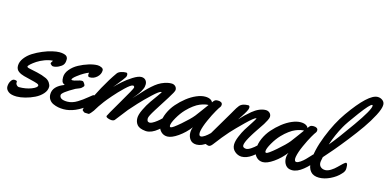

<svg xmlns="http://www.w3.org/2000/svg" viewBox="-71 -1131 3130 1549"><g transform="rotate(15 1494.0 -357.0)"><path d="M425.8 -375V-371.6Q425.8 -345.7 414.1 -330.1Q403.8 -316.4 380.1 -304.7Q356.4 -293 335.9 -293Q328.6 -293 325 -294.9Q321.3 -296.9 318.8 -300Q316.4 -303.2 314 -304.2Q309.1 -306.2 309.1 -313.5Q309.1 -317.9 314 -324Q318.8 -330.1 320.8 -336.9Q288.6 -335.4 253.4 -322Q218.3 -308.6 193.1 -292Q168 -275.4 151.4 -260.3Q134.8 -245.1 134.8 -238.8Q134.8 -231 157 -226.6Q179.2 -222.2 222.4 -212.6Q265.6 -203.1 300.8 -187Q321.8 -177.2 334 -158.7Q346.2 -140.1 346.2 -125Q346.2 -93.8 321.3 -65.9Q296.4 -38.1 259.8 -20.3Q223.1 -2.4 183.6 7.8Q144 18.1 112.8 18.1Q64.5 18.1 42.2 0.2Q20 -17.6 20 -40Q20 -66.4 32.5 -87.2Q44.9 -107.9 60.1 -107.9Q84 -107.9 84 -97.7Q84 -96.2 83.7 -93.5Q83.5 -90.8 83.5 -89.8Q83.5 -77.6 92.8 -68.8Q102.1 -60.1 109.9 -60.1Q168.5 -60.1 213.6 -77.6Q258.8 -95.2 258.8 -112.8Q258.8 -121.1 242.4 -127.2Q226.1 -133.3 187.3 -142.3Q148.4 -151.4 127.9 -157.2Q113.3 -161.6 103 -166Q92.8 -170.4 81.8 -178.2Q70.8 -186 64.9 -197.8Q59.1 -209.5 59.1 -225.1Q59.1 -258.3 82.8 -289.8Q106.4 -321.3 142.1 -343.8Q177.7 -366.2 218.8 -383.3Q259.8 -400.4 295.7 -408.7Q331.5 -417 355 -417Q375.5 -417 389.9 -413.3Q404.3 -409.7 411.1 -405Q418 -400.4 421.6 -393.3Q425.3 -386.2 425.5 -383.1Q425.8 -379.9 425.8 -375Z M729 -365.2Q729 -333 702.9 -308.6Q676.8 -284.2 643.6 -284.2Q632.8 -284.2 629.4 -289.3Q626 -294.4 626 -306.2Q626 -311 627.9 -318.8Q610.4 -313 587.9 -299.8Q567.4 -288.6 536.1 -264.6Q504.9 -240.7 504.9 -229Q504.9 -225.1 514.6 -225.1Q527.8 -225.1 551.8 -233.2Q575.7 -241.2 587.9 -241.2Q594.7 -241.2 597.7 -240.2Q604 -236.8 611.3 -225.3Q618.7 -213.9 618.7 -208Q618.7 -200.7 601.6 -186Q593.3 -179.2 577.1 -173.6Q561 -168 555.7 -165Q452.6 -107.4 452.6 -85.9Q452.6 -47.9 517.6 -47.9Q537.6 -47.9 558.8 -54.4Q580.1 -61 601.1 -74.2Q622.1 -87.4 637 -98.1Q651.9 -108.9 672.9 -126Q693.8 -143.1 701.7 -148.9Q709 -153.8 712.9 -153.8Q725.6 -153.8 725.6 -115.2Q725.6 -97.2 722.7 -88.9Q718.8 -79.1 702.6 -65.9Q598.1 19 504.9 19Q481 19 459 14.9Q437 10.7 416.3 1.2Q395.5 -8.3 383.1 -26.9Q370.6 -45.4 370.6 -70.8Q370.6 -138.2 463.9 -172.9Q445.3 -181.2 439.9 -194.1Q434.6 -207 434.6 -230Q434.6 -264.2 461.2 -296.1Q487.8 -328.1 526.4 -348.9Q564.9 -369.6 606.4 -382.3Q647.9 -395 679.7 -395Q695.8 -395 712.4 -387.2Q729 -379.4 729 -365.2Z M1350.6 -144Q1353.5 -125 1353.5 -109.9Q1353.5 -94.7 1350.6 -88.9Q1336.4 -61.5 1288.1 -22Q1239.7 17.6 1195.3 17.6Q1189.9 17.6 1187.5 17.1Q1137.2 12.2 1117.9 -10.5Q1098.6 -33.2 1098.6 -66.9Q1098.6 -95.7 1119.9 -140.1Q1141.1 -184.6 1166.5 -220.7Q1191.9 -256.8 1213.1 -285.9Q1234.4 -314.9 1234.4 -316.9Q1234.4 -319.8 1230.5 -319.8Q1215.3 -319.8 1163.1 -271Q1110.8 -222.2 1069.8 -178Q1028.8 -133.8 1008.8 -109.9Q991.7 -89.4 927.7 -5.9Q920.4 3.9 901.4 3.9Q888.7 3.9 871.6 -2.2Q854.5 -8.3 854.5 -18.1Q854.5 -22.9 932.1 -155Q1009.8 -287.1 1009.8 -296.9Q1009.8 -302.7 1006.3 -306.9Q1002.9 -311 997.6 -311Q981 -311 936 -268.1Q891.1 -225.1 855.5 -183.8Q819.8 -142.6 803.7 -121.1Q769 -75.2 744.6 -33.2Q740.2 -26.4 727.5 -11.7Q714.8 2.9 710.4 2.9Q706.5 2.9 698.5 2.4Q690.4 2 686.5 2H677.7Q674.3 1 671.4 -1Q668.5 -2.9 665 -5.6Q661.6 -8.3 659.7 -9.8Q655.8 -12.2 655.8 -18.1Q655.8 -22.5 659.7 -35.2Q754.9 -244.6 843.8 -370.1Q853.5 -383.8 875.2 -390.9Q897 -397.9 917.5 -397.9Q929.7 -397.9 929.7 -378.9Q929.7 -373.5 925.8 -362.8Q921.9 -355.5 906.2 -335Q890.6 -314.5 869.1 -288.1Q847.7 -261.7 844.7 -257.8Q870.1 -284.2 902.1 -312.7Q934.1 -341.3 976.8 -368.2Q1019.5 -395 1045.4 -395Q1067.9 -395 1080.8 -381.1Q1093.8 -367.2 1093.8 -345.2Q1093.8 -335.4 1091.6 -325Q1089.4 -314.5 1083.5 -303Q1077.6 -291.5 1073.5 -283.4Q1069.3 -275.4 1059.6 -262.5Q1049.8 -249.5 1046.1 -244.6Q1042.5 -239.7 1031 -226.1Q1019.5 -212.4 1018.6 -210.9Q1032.2 -224.6 1056.6 -251.5Q1081.1 -278.3 1097.9 -296.4Q1114.7 -314.5 1140.1 -337.2Q1165.5 -359.9 1187.5 -373.8Q1209.5 -387.7 1237.8 -397.5Q1266.1 -407.2 1294.4 -407.2Q1313 -407.2 1325.7 -395.5Q1338.4 -383.8 1338.4 -365.2Q1338.4 -351.1 1298.8 -289.3Q1259.3 -227.5 1220 -165.3Q1180.7 -103 1180.7 -86.9Q1180.7 -80.6 1181.2 -77.1Q1181.6 -73.7 1183.6 -67.9Q1185.5 -62 1191.4 -59.1Q1197.3 -56.2 1206.5 -56.2Q1220.7 -58.1 1241.9 -72.3Q1263.2 -86.4 1279.5 -101.3Q1295.9 -116.2 1312.5 -132.3Q1329.1 -148.4 1329.6 -148.9Q1334.5 -153.3 1340.3 -153.3Q1349.6 -153.3 1350.6 -144Z M1767.6 -144Q1770.5 -125 1770.5 -109.9Q1770.5 -94.7 1767.6 -88.9Q1753.4 -61 1705.3 -22Q1657.2 17.1 1614.3 17.1Q1578.6 17.1 1560.1 -6.8Q1541.5 -30.8 1541.5 -64.5Q1541.5 -88.9 1551.3 -110.8Q1510.7 -58.1 1458.3 -21.5Q1405.8 15.1 1369.6 15.1Q1339.4 15.1 1318.4 -4.6Q1297.4 -24.4 1293.5 -51.8Q1291.5 -63 1291.5 -76.2Q1291.5 -118.2 1311.3 -162.8Q1331.1 -207.5 1363.3 -244.4Q1395.5 -281.2 1433.8 -311.3Q1472.2 -341.3 1511.7 -358.2Q1551.3 -375 1583.5 -375Q1609.9 -375 1626.5 -366.2Q1643.1 -357.4 1647.5 -344.2Q1659.2 -361.8 1667.2 -366.5Q1675.3 -371.1 1691.4 -371.1Q1708 -371.1 1718.3 -364.7Q1728.5 -358.4 1728.5 -345.7Q1728.5 -332 1721.7 -325.2Q1715.8 -319.3 1695.1 -283.4Q1674.3 -247.6 1649.2 -191.7Q1624 -135.7 1616.7 -96.2Q1615.2 -91.3 1615.2 -82.5Q1615.2 -55.7 1630.9 -55.7Q1644.5 -55.7 1664.6 -69.6Q1684.6 -83.5 1700.2 -99.4Q1715.8 -115.2 1730.7 -131.8Q1745.6 -148.4 1746.6 -148.9Q1751.5 -153.3 1757.3 -153.3Q1766.6 -153.3 1767.6 -144ZM1626.5 -316.9Q1611.8 -316.9 1595.5 -313.2Q1579.1 -309.6 1556.6 -300.5Q1534.2 -291.5 1507.3 -271.7Q1480.5 -252 1453.6 -224.1Q1421.9 -190.9 1395.3 -144.5Q1368.7 -98.1 1368.7 -76.2Q1368.7 -64 1378.4 -64Q1392.1 -64 1454.6 -117.9Q1517.1 -171.9 1545.4 -207Q1558.1 -223.1 1588.4 -264.6Q1618.7 -306.2 1626.5 -316.9Z M2162.6 -109.9Q2162.6 -80.6 2139.6 -66.9Q2120.6 -49.8 2108.2 -39.3Q2095.7 -28.8 2074.2 -13.4Q2052.7 2 2031.5 9.5Q2010.3 17.1 1989.7 17.1Q1958.5 16.1 1933.1 -5.9Q1907.7 -27.8 1907.7 -62Q1907.7 -90.8 1924.3 -130.9Q1940.9 -170.9 1958.3 -199.5Q1975.6 -228 2002 -267.1Q2026.4 -303.7 2027.8 -313L2026.9 -314Q2010.7 -312.5 1947 -250.5Q1883.3 -188.5 1844.7 -146Q1800.3 -96.7 1742.7 -20Q1726.6 1 1711.9 1Q1706.1 1 1688.7 -5.6Q1671.4 -12.2 1667 -16.1Q1663.6 -18.1 1663.6 -23.9Q1663.6 -29.8 1667 -38.3Q1670.4 -46.9 1673.6 -52.5Q1676.8 -58.1 1684.1 -69.8Q1691.4 -81.5 1692.9 -84Q1734.9 -157.2 1820.8 -300.8Q1824.7 -307.6 1833.5 -323Q1842.3 -338.4 1849.1 -349.4Q1856 -360.4 1863.8 -370.1Q1885.7 -397.9 1938 -397.9Q1949.7 -397.9 1949.7 -378.9Q1949.7 -368.7 1938.7 -348.1Q1927.7 -327.6 1907.2 -296.9L1886.7 -266.1Q1909.7 -291.5 1928 -309.3Q1946.3 -327.1 1973.6 -349.9Q2001 -372.6 2029.3 -384.8Q2057.6 -397 2084 -397Q2103 -397 2116.5 -384.8Q2129.9 -372.6 2129.9 -353Q2129.9 -342.8 2119.6 -322Q2109.4 -301.3 2098.9 -284.9Q2088.4 -268.6 2071.3 -243.7Q2054.2 -218.8 2051.8 -214.8Q2051.3 -214.4 2045.2 -204.8Q2039.1 -195.3 2036.1 -190.9Q2033.2 -186.5 2026.4 -175.5Q2019.5 -164.6 2015.4 -157.2Q2011.2 -149.9 2005.1 -139.2Q1999 -128.4 1995.4 -120.6Q1991.7 -112.8 1988 -103.8Q1984.4 -94.7 1982.7 -87.6Q1981 -80.6 1981 -75.2Q1981 -64.5 1989.5 -59.1Q1998 -53.7 2010.3 -53.7Q2025.9 -53.7 2049.6 -69.3Q2073.2 -85 2092.3 -103.8Q2111.3 -122.6 2128.4 -138.2Q2145.5 -153.8 2149.9 -153.8Q2162.6 -153.8 2162.6 -109.9Z M2565.4 -144Q2568.4 -125 2568.4 -109.9Q2568.4 -94.7 2565.4 -88.9Q2551.3 -61 2503.2 -22Q2455.1 17.1 2412.1 17.1Q2376.5 17.1 2357.9 -6.8Q2339.4 -30.8 2339.4 -64.5Q2339.4 -88.9 2349.1 -110.8Q2308.6 -58.1 2256.1 -21.5Q2203.6 15.1 2167.5 15.1Q2137.2 15.1 2116.2 -4.6Q2095.2 -24.4 2091.3 -51.8Q2089.4 -63 2089.4 -76.2Q2089.4 -118.2 2109.1 -162.8Q2128.9 -207.5 2161.1 -244.4Q2193.4 -281.2 2231.7 -311.3Q2270 -341.3 2309.6 -358.2Q2349.1 -375 2381.3 -375Q2407.7 -375 2424.3 -366.2Q2440.9 -357.4 2445.3 -344.2Q2457 -361.8 2465.1 -366.5Q2473.1 -371.1 2489.3 -371.1Q2505.9 -371.1 2516.1 -364.7Q2526.4 -358.4 2526.4 -345.7Q2526.4 -332 2519.5 -325.2Q2513.7 -319.3 2492.9 -283.4Q2472.2 -247.6 2447 -191.7Q2421.9 -135.7 2414.6 -96.2Q2413.1 -91.3 2413.1 -82.5Q2413.1 -55.7 2428.7 -55.7Q2442.4 -55.7 2462.4 -69.6Q2482.4 -83.5 2498 -99.4Q2513.7 -115.2 2528.6 -131.8Q2543.5 -148.4 2544.4 -148.9Q2549.3 -153.3 2555.2 -153.3Q2564.5 -153.3 2565.4 -144ZM2424.3 -316.9Q2409.7 -316.9 2393.3 -313.2Q2377 -309.6 2354.5 -300.5Q2332 -291.5 2305.2 -271.7Q2278.3 -252 2251.5 -224.1Q2219.7 -190.9 2193.1 -144.5Q2166.5 -98.1 2166.5 -76.2Q2166.5 -64 2176.3 -64Q2189.9 -64 2252.4 -117.9Q2314.9 -171.9 2343.3 -207Q2356 -223.1 2386.2 -264.6Q2416.5 -306.2 2424.3 -316.9Z M2987.8 -682.1Q2987.8 -650.4 2957.5 -592Q2927.2 -533.7 2884.8 -472.9Q2842.3 -412.1 2788.6 -343.8Q2734.9 -275.4 2695.8 -229.5Q2656.7 -183.6 2625.5 -148.9Q2625 -143.1 2621.3 -127.2Q2617.7 -111.3 2617.7 -102.1Q2617.7 -79.1 2632.6 -66.2Q2647.5 -53.2 2670.4 -53.2Q2691.4 -53.2 2716.6 -68.8Q2741.7 -84.5 2760.3 -103.5Q2778.8 -122.6 2796.1 -138.2Q2813.5 -153.8 2819.8 -153.8Q2832.5 -153.8 2832.5 -118.2V-108.4Q2832.5 -98.1 2828.6 -88.9Q2824.7 -79.6 2821.5 -75.7Q2818.4 -71.8 2809.6 -62Q2779.3 -27.8 2730.7 -4.4Q2682.1 19 2637.7 19Q2590.3 19 2566.4 -9Q2542.5 -37.1 2542.5 -85.9Q2542.5 -181.2 2593.5 -309.8Q2644.5 -438.5 2708.5 -528.8Q2852.5 -732.9 2928.7 -732.9Q2952.1 -732.9 2970 -719Q2987.8 -705.1 2987.8 -682.1ZM2906.7 -651.9Q2906.7 -659.2 2901.9 -659.2Q2884.8 -659.2 2812 -561.5Q2739.3 -463.9 2717.8 -424.8Q2674.3 -347.7 2645.5 -259.8Q2703.1 -328.1 2804.9 -472.9Q2906.7 -617.7 2906.7 -651.9Z"/></g></svg>

Font: Yellowtail
Style: Regular
Weight: 400
Designer: Astigmatic (AOETI)
Foundry: Astigmatic (AOETI)
Version: Version 1.000